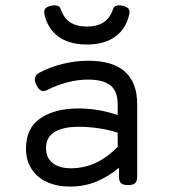

<svg xmlns="http://www.w3.org/2000/svg" viewBox="-20 -690 640 721"><path d="M146.5 -638.7Q146 -641.1 146 -645Q146 -654.3 152.3 -659.9Q158.7 -665.5 172.4 -668.5Q179.7 -669.9 186 -669.9Q202.6 -669.9 207 -658.2Q218.3 -623.5 242.7 -606.9Q267.1 -590.3 306.2 -590.3Q345.7 -590.3 370.1 -606.9Q394.5 -623.5 405.3 -658.2Q409.7 -669.9 426.3 -669.9Q432.6 -669.9 439.9 -668.5Q453.6 -665.5 460 -659.9Q466.3 -654.3 466.3 -645Q466.3 -641.1 465.8 -638.7Q454.6 -583.5 413.8 -553.2Q373 -522.9 306.2 -522.9Q239.3 -522.9 198.5 -553.2Q157.7 -583.5 146.5 -638.7ZM495.1 -299.3V-26.9Q495.1 -9.8 487.8 -2.4Q480.5 4.9 461.4 4.9H460.4Q441.4 4.9 434.1 -2.4Q426.8 -9.8 426.8 -26.9V-60.1Q387.2 -26.4 341.1 -7.8Q294.9 10.7 243.7 10.7Q194.8 10.7 157.2 -6.1Q119.6 -22.9 98.6 -55.2Q77.6 -87.4 77.6 -131.8Q77.6 -209.5 132.1 -246.1Q186.5 -282.7 273.4 -282.7Q351.1 -282.7 421.9 -257.8V-299.3Q421.9 -346.7 395.3 -368.9Q368.7 -391.1 309.6 -391.1Q272.9 -391.1 233.4 -380.9Q193.8 -370.6 158.2 -352.5Q150.4 -348.1 143.1 -348.1Q127.4 -348.1 116.2 -371.6Q110.8 -383.3 110.8 -391.1Q110.8 -408.2 128.9 -417.5Q169.9 -439 217 -450.4Q264.2 -461.9 311.5 -461.9Q403.3 -461.9 449.2 -420.9Q495.1 -379.9 495.1 -299.3ZM421.9 -138.7V-191.9Q388.7 -202.6 350.6 -208.3Q312.5 -213.9 273.9 -213.9Q217.8 -213.9 185.3 -194.6Q152.8 -175.3 152.8 -133.3Q152.8 -97.7 177.5 -77.9Q202.1 -58.1 246.6 -58.1Q343.8 -58.1 421.9 -138.7Z"/></svg>

Font: Courier Prime Sans
Style: Regular
Weight: 400
Designer: Alan Dague-Greene
Foundry: Quote-Unquote Apps
Version: Version 3.020